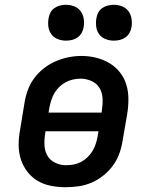

<svg xmlns="http://www.w3.org/2000/svg" viewBox="-20 -775 640 803"><path d="M254 8Q223 8 192.5 2Q162 -4 137 -19Q112 -34 94 -57.5Q76 -81 67 -109.5Q58 -138 58 -169.5Q58 -201 64 -232L82 -342Q86 -369 95.5 -396Q105 -423 122 -446.5Q139 -470 162.5 -488.5Q186 -507 212.5 -518.5Q239 -530 266 -535.5Q293 -541 321 -541Q353 -541 382.5 -533.5Q412 -526 437.5 -511Q463 -496 481.5 -472.5Q500 -449 508.5 -420.5Q517 -392 517 -360.5Q517 -329 512 -298L493 -188Q489 -161 479.5 -134Q470 -107 453 -83.5Q436 -60 413 -41.5Q390 -23 363.5 -11.5Q337 0 309 4Q281 8 254 8ZM183 -304H405L406 -313Q410 -338 409 -362.5Q408 -387 396.5 -406.5Q385 -426 363 -436Q341 -446 317 -446Q301 -446 285.5 -442.5Q270 -439 255.5 -431.5Q241 -424 229 -412.5Q217 -401 208.5 -387Q200 -373 195 -357.5Q190 -342 187 -327ZM256 -84Q272 -84 288 -87Q304 -90 318.5 -97.5Q333 -105 345.5 -117Q358 -129 366.5 -143Q375 -157 380 -172Q385 -187 388 -203L392 -226H170L169 -217Q165 -193 166 -168.5Q167 -144 178 -124.5Q189 -105 210.5 -94.5Q232 -84 256 -84Q256 -84 256 -84Q256 -84 256 -84ZM456 -605Q438 -605 421.5 -611.5Q405 -618 395 -631.5Q385 -645 382.5 -662.5Q380 -680 383 -698Q385 -711 391 -722.5Q397 -734 408 -741.5Q419 -749 431.5 -752Q444 -755 456 -755Q474 -755 490.5 -748.5Q507 -742 517 -728.5Q527 -715 530 -697.5Q533 -680 530 -662Q528 -649 521.5 -637.5Q515 -626 504.5 -618.5Q494 -611 481.5 -608Q469 -605 456 -605ZM256 -605Q238 -605 221.5 -611.5Q205 -618 195 -631.5Q185 -645 182.5 -662.5Q180 -680 183 -698Q185 -711 191 -722.5Q197 -734 208 -741.5Q219 -749 231.5 -752Q244 -755 256 -755Q274 -755 290.5 -748.5Q307 -742 317 -728.5Q327 -715 330 -697.5Q333 -680 330 -662Q328 -649 321.5 -637.5Q315 -626 304.5 -618.5Q294 -611 281.5 -608Q269 -605 256 -605Z"/></svg>

Font: Iosevka Curly Slab SmBdExObl
Style: Regular
Weight: 600
Width: 7
Italic angle: -9°
Monospace: yes
Designer: Belleve Invis
Foundry: Belleve Invis
Version: Version 11.1.0; ttfautohint (v1.8.3)